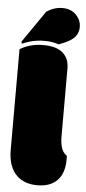

<svg xmlns="http://www.w3.org/2000/svg" viewBox="-60 -923 430 965"><g transform="rotate(5 155.0 -441.0)"><path d="M266.6 -589.4V-246.1Q266.6 -173.3 301.8 -151.4Q302.2 -148.9 302.2 -142.1V-133.3Q302.2 -63.5 266.8 -27.3Q231.4 8.8 166.5 8.8Q101.6 8.8 63.5 -27.3Q18.1 -70.3 18.1 -157.2V-664.6Q69.3 -695.8 135.5 -695.8Q201.7 -695.8 234.1 -667.7Q266.6 -639.6 266.6 -589.4ZM138.7 -717.3Q81.1 -717.3 27.3 -692.9Q25.4 -698.2 24.4 -703.1L134.8 -863.3Q172.4 -889.6 215.6 -889.6Q258.8 -889.6 284.4 -863Q310.1 -836.4 310.1 -802.2Q310.1 -768.1 286.6 -745.6Q268.6 -728.5 232.9 -714.4L211.9 -706.1Q180.2 -717.3 138.7 -717.3Z"/></g></svg>

Font: Modak
Style: Regular
Weight: 400
Version: Version 1.036;PS Version 1.000;hotconv 1.0.79;makeotf.lib2.5